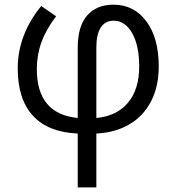

<svg xmlns="http://www.w3.org/2000/svg" viewBox="-20 -565 758 825"><path d="M314 240.2V8.8Q187 3.4 121.6 -67.6Q56.2 -138.7 56.2 -271Q56.2 -415.5 157.2 -539.1L221.2 -495.1Q177.7 -438 158 -383.3Q138.2 -328.6 138.2 -268.1Q138.2 -75.2 314 -58.1V-360.8Q314 -452.1 354.5 -498.5Q395 -544.9 467.8 -544.9Q555.7 -544.9 608.9 -473.4Q662.1 -401.9 662.1 -279.8Q662.1 -192.9 628.9 -129.2Q595.7 -65.4 535.2 -30.3Q474.6 4.9 394 8.8V240.2ZM578.1 -278.8Q578.1 -369.1 547.9 -422.6Q517.6 -476.1 467.8 -476.1Q432.1 -476.1 413.1 -446.8Q394 -417.5 394 -361.8V-58.1Q481.4 -65.9 529.8 -123.5Q578.1 -181.2 578.1 -278.8Z"/></svg>

Font: Zoram GWebM
Style: Regular
Weight: 400
Foundry: Ascender Corporation
Version: Version 1.000